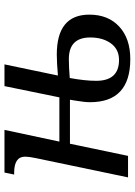

<svg xmlns="http://www.w3.org/2000/svg" viewBox="104 -680 586 833"><g transform="rotate(-90 396.5 -263.0)"><path d="M534.2 -536.1 485.8 -304.2Q541.5 -309.1 577.1 -309.1Q750 -309.1 750 -168Q750 -85.9 698 -38.1Q646 9.8 557.1 9.8Q370.1 9.8 370.1 -165Q370.1 -188 377 -229L380.9 -252H189.9L137.2 0H43.9L127.9 -401.9Q133.8 -429.7 133.8 -446.8Q133.8 -494.1 64 -494.1H56.2L64.9 -536.1H250L199.2 -297.9H391.1L439.9 -536.1ZM475.1 -252.9Q462.9 -186.5 462.9 -138.2Q462.9 -39.1 553.2 -39.1Q599.6 -39.1 625.2 -74.2Q650.9 -109.4 650.9 -164.1Q650.9 -256.8 557.1 -256.8Q522.9 -256.8 475.1 -252.9Z"/></g></svg>

Font: Droid Serif
Style: Italic
Weight: 400
Italic angle: -12°
Designer: Monotype Design team
Foundry: Monotype Imaging Inc.
Version: Version 1.03